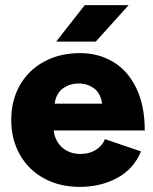

<svg xmlns="http://www.w3.org/2000/svg" viewBox="-20 -720 601 752"><path d="M24 -250Q24 -327 58 -386.5Q92 -446 153.5 -479Q215 -512 293 -512Q366 -512 423.5 -477.5Q481 -443 514 -374.5Q547 -306 547 -209H190Q196 -166 224.5 -141.5Q253 -117 295 -117Q330 -117 355.5 -133Q381 -149 391 -175L532 -127Q504 -58 439 -23Q374 12 292 12Q214 12 153 -21Q92 -54 58 -114Q24 -174 24 -250ZM380 -314Q374 -355 348 -374Q322 -393 288 -393Q254 -393 227 -374Q200 -355 194 -314ZM312 -700H484L355 -557H200Z"/></svg>

Font: Oak Sans ExtraBold
Style: Regular
Weight: 800
Designer: Erik Kennedy, Walven
Foundry: Erik Kennedy, Walven
Version: Version 1.000